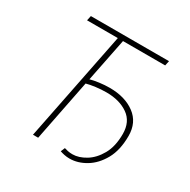

<svg xmlns="http://www.w3.org/2000/svg" viewBox="-152 -805 954 962"><g transform="rotate(30 325.0 -324.0)"><path d="M370 12Q354 12 339.5 9Q325 6 314 2L324 -22Q333 -19 345 -16.5Q357 -14 372 -14Q408 -14 447 -37.5Q486 -61 513 -108.5Q540 -156 540 -228Q540 -299 490.5 -333.5Q441 -368 366 -368Q335 -368 304 -364Q273 -360 252 -354L182 0H152L278 -632H100L106 -660H558L552 -632H308L258 -382Q279 -388 309.5 -392Q340 -396 368 -396Q457 -396 513.5 -354Q570 -312 570 -234Q570 -152 539.5 -97.5Q509 -43 463 -15.5Q417 12 370 12Z"/></g></svg>

Font: Source Sans 3 VF
Style: Italic
Weight: 200
Italic angle: -11°
Designer: Paul D. Hunt
Foundry: Adobe Systems Incorporated
Version: Version 3.042;hotconv 1.0.118;makeotfexe 2.5.65603